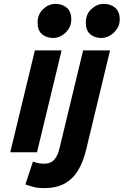

<svg xmlns="http://www.w3.org/2000/svg" viewBox="-20 -786 638 991"><path d="M206 185Q178 185 156 179.5Q134 174 111 166L150 48Q164 53 177 56Q190 59 207 59Q242 59 260.5 37.5Q279 16 288 -24L409 -526H548L426 -19Q410 50 382 95Q354 140 311.5 162.5Q269 185 206 185ZM33 0 160 -526H298L171 0ZM255 -590Q220 -590 197 -609.5Q174 -629 174 -669Q174 -713 203 -739.5Q232 -766 267 -766Q300 -766 324 -746.5Q348 -727 348 -685Q348 -658 334 -636.5Q320 -615 299 -602.5Q278 -590 255 -590ZM503 -590Q468 -590 445.5 -609.5Q423 -629 423 -669Q423 -713 452 -739.5Q481 -766 516 -766Q550 -766 574 -746.5Q598 -727 598 -685Q598 -658 583.5 -636.5Q569 -615 547.5 -602.5Q526 -590 503 -590Z"/></svg>

Font: Ubuntu Sans Mono
Style: Bold Italic
Weight: 700
Italic angle: -13.5°
Monospace: yes
Designer: Dalton Maag Ltd
Foundry: Dalton Maag Ltd
Version: Version 1.006